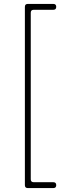

<svg xmlns="http://www.w3.org/2000/svg" viewBox="-20 -800 330 980"><path d="M137 115Q137 130 152 130H252Q267 130 267 145Q267 160 252 160H122Q107 160 107 145V-765Q107 -780 122 -780H252Q267 -780 267 -765Q267 -750 252 -750H152Q137 -750 137 -735Z"/></svg>

Font: Nixie One
Style: Regular
Weight: 400
Designer: Jovanny Lemonad
Foundry: Jovanny Lemonad
Version: Version 1.000 2011 initial release